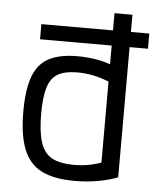

<svg xmlns="http://www.w3.org/2000/svg" viewBox="-53 -776 706 833"><g transform="rotate(5 300.0 -360.0)"><path d="M100 -589V-655H570V-589ZM302 10Q212 10 158 -17.5Q104 -45 79.5 -107Q55 -169 55 -270Q55 -365 75.5 -422Q96 -479 143 -504.5Q190 -530 268 -530Q318 -530 363.5 -521Q409 -512 447 -492L429 -425Q388 -443 350.5 -451.5Q313 -460 274 -460Q221 -460 190 -442.5Q159 -425 146 -383Q133 -341 133 -268Q133 -189 148 -143Q163 -97 198 -78Q233 -59 293 -59Q334 -59 369.5 -67Q405 -75 433 -88L412 -47V-730H490V-22Q455 -8 406.5 1Q358 10 302 10Z"/></g></svg>

Font: M PLUS Code Latin Expanded
Style: Regular
Weight: 400
Width: 7
Designer: Coji Morishita
Foundry: UNDERFOREST DESIGN
Version: Version 1.002; ttfautohint (v1.8.3)